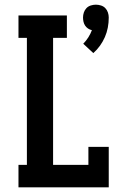

<svg xmlns="http://www.w3.org/2000/svg" viewBox="-20 -801 540 821"><path d="M379 -574 336 -614Q348 -626 357.5 -641Q367 -656 373 -672Q364 -674 356.5 -679Q349 -684 344 -691.5Q339 -699 337 -708Q335 -717 335 -726Q335 -737 338.5 -747.5Q342 -758 349.5 -766Q357 -774 368 -777.5Q379 -781 390 -781Q401 -781 412 -777.5Q423 -774 430.5 -766Q438 -758 441.5 -747.5Q445 -737 445 -726Q445 -704 441 -683Q437 -662 428.5 -642.5Q420 -623 407.5 -605.5Q395 -588 379 -574ZM59 0V-96H95V-639H59V-735H266V-639H207V-96H358V-173H445V0Z"/></svg>

Font: Iosevka Slab
Style: Bold
Weight: 700
Monospace: yes
Designer: Belleve Invis
Foundry: Belleve Invis
Version: Version 11.1.1; ttfautohint (v1.8.3)